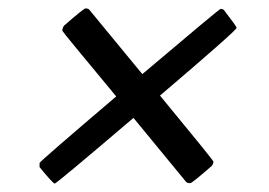

<svg xmlns="http://www.w3.org/2000/svg" viewBox="-20 -556 640 456"><path d="M110 -120Q106 -120 74 -159V-164Q74 -166 74 -169Q74 -172 256 -327Q128 -481 128 -483Q128 -489 132 -495Q179 -536 183 -536Q190 -536 192 -533L318 -380Q500 -534 504 -535Q509 -535 512 -532Q542 -493 542 -490Q542 -484 360 -329Q487 -175 487 -172Q486 -165 483 -162Q436 -121 432 -121Q425 -121 422 -124L297 -276Q114 -120 110 -120Z"/></svg>

Font: YamahaIndonesia935. App
Style: Italic
Weight: 400
Italic angle: -10°
Designer: Dalton Maag Ltd
Foundry: Dalton Maag Ltd
Version: Version 1.002; January 01, 2024; Regular/Italic